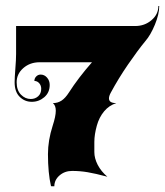

<svg xmlns="http://www.w3.org/2000/svg" viewBox="-20 -576 557 647"><path d="M29.3 -298.8Q29.3 -313.5 31.7 -344.4Q34.2 -375.2 34.2 -394V-488.3H435.5Q467.5 -488.3 490.6 -508.1Q513.7 -527.8 513.7 -555.7H516.6Q516.6 -528.3 502 -492.9Q487.3 -457.5 470 -437.7Q443.4 -405.3 411.3 -358.5Q379.2 -311.8 353.3 -263.7Q347.2 -252.4 347.2 -244.4Q347.2 -228.5 372.1 -228.5Q347.9 -221.2 330.9 -200.9Q314 -180.7 306.2 -152.3Q297.9 -122.1 297.9 -97.7V-63.5Q297.9 -42.7 309.2 -20.6Q320.6 1.5 341.8 19.5Q300.5 8.5 275.1 4.3Q249.8 0 222.9 0Q198.2 0 180.7 15.1Q163.1 30.3 163.1 51.8L151.9 51.5Q141.6 6.8 141.6 -56.6Q141.6 -103 157.5 -152.3Q168 -184.3 168 -202.9Q168 -220.7 158.2 -228.5Q174.3 -228.5 187.3 -236.9Q200.2 -245.4 212.2 -264.2Q243.9 -313.7 290 -366.2H113.3Q81.1 -366.2 58.6 -346.6Q36.1 -326.9 36.1 -298.8Q36.1 -272 50.5 -257.2Q64.9 -242.4 83.7 -242.4Q98.4 -242.4 108.6 -251.6Q118.9 -260.7 118.9 -276.9Q118.9 -287.8 112.2 -295.5Q105.5 -303.2 95.9 -303.2Q95.9 -312.3 102.2 -318.5Q108.4 -324.7 116.9 -324.7Q129.6 -324.7 138.5 -314.5Q147.5 -304.2 147.5 -289.8Q147.5 -264.2 129.3 -248.5Q111.1 -232.9 87.2 -232.9Q63.2 -232.9 46.3 -249.8Q29.3 -266.6 29.3 -298.8Z"/></svg>

Font: Agreloy
Style: Medium
Weight: 400
Designer: gluk
Foundry: gluk
Version: Version 0.27